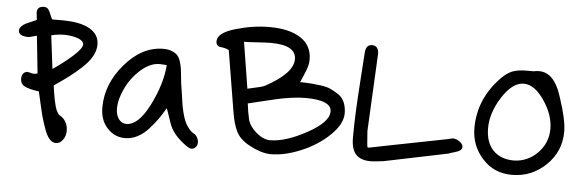

<svg xmlns="http://www.w3.org/2000/svg" viewBox="-45 -727 2813 930"><g transform="rotate(5 1361.5 -262.0)"><path d="M24 -464Q24 -474 33.5 -484Q43 -494 53.5 -499Q64 -504 82 -511.5Q100 -519 106 -522Q106 -525 104 -539Q102 -553 102 -559Q102 -588 136 -588Q149 -588 156 -579Q163 -570 169 -554Q175 -538 180 -531H229Q316 -531 362.5 -504.5Q409 -478 409 -428Q409 -400 393 -371Q377 -342 344.5 -312.5Q312 -283 285.5 -263Q259 -243 215 -213Q216 -206 219.5 -182.5Q223 -159 226 -144.5Q229 -130 234 -111.5Q239 -93 246.5 -82Q254 -71 264 -67Q297 -43 297 2Q297 26 283 45Q269 64 250 64Q233 64 219 49Q205 34 193.5 2Q182 -30 175.5 -53Q169 -76 159 -120.5Q149 -165 146 -178Q100 -184 77.5 -195Q55 -206 55 -232Q55 -250 63.5 -258.5Q72 -267 82 -267Q87 -267 98.5 -264Q110 -261 111 -261Q123 -261 132 -264L113 -446Q77 -436 74 -436Q24 -436 24 -464ZM340 -424V-426L339 -428Q334 -445 304.5 -453.5Q275 -462 244 -462Q216 -462 182 -454L202 -292Q254 -327 297 -365.5Q340 -404 340 -424Z M816 -39Q806 -52 799 -69.5Q792 -87 784 -112Q776 -137 770 -151Q753 -121 737.5 -99Q722 -77 697 -48.5Q672 -20 642.5 -4.5Q613 11 581 11Q530 11 494.5 -27.5Q459 -66 459 -127Q459 -242 542.5 -339Q626 -436 729 -436Q754 -436 771.5 -428.5Q789 -421 798.5 -410.5Q808 -400 814 -380Q820 -360 822 -344.5Q824 -329 826.5 -302Q829 -275 832 -259Q834 -249 838 -220Q842 -191 844.5 -175Q847 -159 853.5 -133.5Q860 -108 867.5 -92Q875 -76 888 -60Q901 -44 918 -36Q935 -19 935 2Q935 14 927 24Q919 34 905 34Q893 34 862.5 9Q832 -16 816 -39ZM582 -58Q640 -58 692.5 -162Q745 -266 752 -359Q746 -359 734.5 -360Q723 -361 718 -361Q672 -361 627 -321.5Q582 -282 556 -228Q530 -174 530 -128Q530 -97 544.5 -77.5Q559 -58 582 -58Z M1404 -336 1403 -333H1415Q1442 -332 1457.5 -331Q1473 -330 1503 -326Q1533 -322 1551.5 -313.5Q1570 -305 1590.5 -291.5Q1611 -278 1621 -254.5Q1631 -231 1631 -201Q1631 -150 1575.5 -95.5Q1520 -41 1440 -7Q1360 27 1291 27Q1244 27 1181 -8Q1138 -32 1120.5 -67.5Q1103 -103 1094 -159Q1053 -411 1045 -457Q1038 -462 1026 -465Q1014 -468 1005 -468.5Q996 -469 989 -475.5Q982 -482 982 -495Q982 -536 1067 -561Q1152 -586 1232 -586Q1329 -586 1384 -550Q1439 -514 1439 -446Q1439 -428 1435 -413.5Q1431 -399 1420 -373.5Q1409 -348 1404 -336ZM1115 -504 1151 -279Q1162 -282 1181.5 -286Q1201 -290 1214.5 -293.5Q1228 -297 1239 -303Q1368 -374 1368 -441Q1368 -510 1245 -510Q1222 -510 1178.5 -507Q1135 -504 1115 -504ZM1434 -259Q1403 -259 1365 -253.5Q1327 -248 1300.5 -242Q1274 -236 1226.5 -224.5Q1179 -213 1159 -208Q1164 -166 1172 -132Q1180 -99 1214.5 -69.5Q1249 -40 1282 -40Q1356 -40 1459 -96Q1562 -152 1562 -204Q1562 -259 1434 -259Z M1748 -126Q1753 -50 1755 -48Q1757 -46 1763 -46Q1765 -46 1832 -60Q1976 -89 2142 -121Q2144 -121 2151.5 -123.5Q2159 -126 2162 -126Q2181 -126 2197 -114Q2213 -102 2213 -90Q2213 -78 2204 -71.5Q2195 -65 2175 -59.5Q2155 -54 2149 -51L1839 13Q1791 19 1777 19Q1728 19 1704.5 -6Q1681 -31 1681 -87Q1681 -150 1684 -215.5Q1687 -281 1693.5 -374.5Q1700 -468 1702 -501Q1704 -542 1735 -542Q1765 -542 1767 -504Z M2491 -484H2525Q2538 -487 2551 -487Q2624 -487 2659 -379L2663 -367Q2698 -262 2698 -206Q2698 -109 2628.5 -42Q2559 25 2463 25Q2376 25 2319.5 -37.5Q2263 -100 2263 -185Q2263 -327 2368 -435Q2395 -463 2421.5 -473.5Q2448 -484 2491 -484ZM2329 -191Q2329 -122 2365 -84Q2401 -46 2465 -45Q2533 -46 2581.5 -95Q2630 -144 2630 -213Q2630 -281 2582.5 -350.5Q2535 -420 2483 -420Q2428 -420 2378.5 -342.5Q2329 -265 2329 -191Z"/></g></svg>

Font: Because We Organize
Style: Regular
Weight: 400
Designer: Liz Wetzel, Aaron Williamson, Russ McMullin
Foundry: Red Hat
Version: Version 1.000